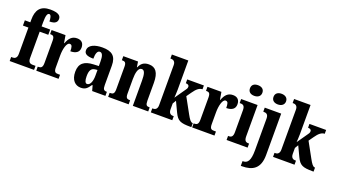

<svg xmlns="http://www.w3.org/2000/svg" viewBox="-77 -1449 4158 2369"><g transform="rotate(20 2001.5 -264.5)"><path d="M13 0H333V-53H292C270 -53 237 -61 237 -118V-467H350V-536H237V-591C237 -679 250 -712 275 -712C301 -712 307 -659 307 -626C389 -626 408 -659 408 -696C408 -732 384 -769 269 -769C139 -769 89 -697 89 -572V-536H17V-467H89V-118C89 -61 53 -53 34 -53H13Z M362 0H655V-53H627C596 -53 575 -61 575 -120V-277C575 -361 597 -453 638 -453C669 -453 675 -424 675 -369C745 -369 790 -397 790 -458C790 -510 764 -548 701 -548C636 -548 599 -510 572 -437H568L551 -536H368V-483H372C407 -483 425 -474 425 -415V-125C425 -62 403 -53 366 -53H362Z M948 10C1008 10 1032 -15 1069 -69H1077L1096 0H1270V-53H1267C1229 -53 1217 -69 1217 -124V-378C1217 -504 1155 -549 1033 -549C933 -549 852 -516 852 -447C852 -400 891 -380 973 -380C973 -449 989 -488 1020 -488C1055 -488 1068 -449 1068 -374V-318L1001 -315C878 -310 818 -262 818 -153C818 -42 877 10 948 10ZM1006 -60C981 -60 969 -93 969 -149C969 -221 987 -258 1040 -264L1069 -267V-191C1069 -113 1044 -60 1006 -60Z M1306 0H1575V-53H1571C1535 -53 1517 -62 1517 -119V-309C1517 -390 1532 -465 1579 -465C1619 -465 1630 -414 1630 -329V0H1832V-53H1828C1792 -53 1777 -62 1777 -124V-355C1777 -491 1731 -549 1643 -549C1573 -549 1540 -516 1518 -465H1514L1503 -536H1310V-483H1314C1350 -483 1368 -474 1368 -418V-122C1368 -62 1348 -53 1310 -53H1306Z M1866 0H2148V-53H2135C2117 -53 2082 -61 2082 -119V-196L2109 -241L2173 -106C2216 -17 2254 0 2386 0H2398V-53H2394C2371 -53 2349 -83 2319 -138L2209 -338L2253 -400C2294 -460 2330 -486 2368 -486V-536H2149V-486C2176 -486 2193 -474 2193 -457C2193 -450 2194 -435 2177 -414L2077 -270C2078 -282 2082 -343 2082 -377V-760H1866V-707H1878C1895 -707 1932 -699 1932 -646V-118C1932 -61 1896 -53 1878 -53H1866Z M2409 0H2702V-53H2674C2643 -53 2622 -61 2622 -120V-277C2622 -361 2644 -453 2685 -453C2716 -453 2722 -424 2722 -369C2792 -369 2837 -397 2837 -458C2837 -510 2811 -548 2748 -548C2683 -548 2646 -510 2619 -437H2615L2598 -536H2415V-483H2419C2454 -483 2472 -474 2472 -415V-125C2472 -62 2450 -53 2413 -53H2409Z M2995 -628C3040 -628 3077 -650 3077 -698C3077 -747 3040 -768 2995 -768C2949 -768 2914 -747 2914 -698C2914 -650 2949 -628 2995 -628ZM2861 0H3137V-53H3128C3095 -53 3073 -67 3073 -125V-536H2857V-483H2871C2903 -483 2925 -469 2925 -415V-125C2925 -68 2904 -53 2871 -53H2861Z M3305 -628C3348 -628 3388 -650 3388 -698C3388 -747 3348 -768 3305 -768C3259 -768 3223 -747 3223 -698C3223 -650 3259 -628 3305 -628ZM3135 240H3152C3287 240 3383 187 3383 8V-536H3167V-483H3170C3205 -483 3234 -474 3234 -416V-1C3234 137 3201 178 3140 178H3135Z M3471 0H3753V-53H3740C3722 -53 3687 -61 3687 -119V-196L3714 -241L3778 -106C3821 -17 3859 0 3991 0H4003V-53H3999C3976 -53 3954 -83 3924 -138L3814 -338L3858 -400C3899 -460 3935 -486 3973 -486V-536H3754V-486C3781 -486 3798 -474 3798 -457C3798 -450 3799 -435 3782 -414L3682 -270C3683 -282 3687 -343 3687 -377V-760H3471V-707H3483C3500 -707 3537 -699 3537 -646V-118C3537 -61 3501 -53 3483 -53H3471Z"/></g></svg>

Font: Noto Serif Georgian ExtraCondensed ExtraBold
Style: Regular
Weight: 800
Width: 2
Designer: Monotype Design Team, Akaki Razmadze
Foundry: Google LLC
Version: Version 2.003